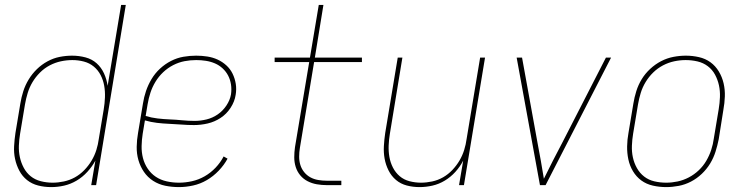

<svg xmlns="http://www.w3.org/2000/svg" viewBox="-20 -755 3040 783"><path d="M189 8Q161 8 135.5 1.5Q110 -5 90.5 -20.5Q71 -36 59 -58.5Q47 -81 41.5 -106.5Q36 -132 37.5 -159Q39 -186 43 -213L63 -333Q67 -358 75 -383Q83 -408 97 -431Q111 -454 130.5 -473Q150 -492 174 -505Q198 -518 223.5 -523Q249 -528 274 -528Q302 -528 328.5 -521Q355 -514 374 -497Q393 -480 404 -456Q415 -432 419 -405L474 -735H493L372 0H352L369 -100Q356 -76 336.5 -54.5Q317 -33 292.5 -18.5Q268 -4 241.5 2Q215 8 189 8ZM195 -10Q217 -10 240.5 -15Q264 -20 285 -31.5Q306 -43 323.5 -61Q341 -79 353.5 -100Q366 -121 373 -143.5Q380 -166 383 -189L403 -309Q407 -333 408 -357.5Q409 -382 405 -405Q401 -428 390.5 -448.5Q380 -469 362.5 -483.5Q345 -498 322 -504Q299 -510 275 -510Q252 -510 228.5 -505Q205 -500 183 -488.5Q161 -477 143 -459Q125 -441 112.5 -420Q100 -399 93 -376Q86 -353 82 -330L62 -210Q58 -186 57 -161.5Q56 -137 61 -114Q66 -91 77 -70.5Q88 -50 105.5 -36Q123 -22 146.5 -16Q170 -10 195 -10Z M710 8Q681 8 654 2.5Q627 -3 604.5 -17.5Q582 -32 567 -54Q552 -76 544.5 -102Q537 -128 537.5 -156.5Q538 -185 543 -213L563 -333Q567 -359 575.5 -384Q584 -409 598 -432.5Q612 -456 632.5 -475Q653 -494 677.5 -506.5Q702 -519 728 -523.5Q754 -528 780 -528Q803 -528 825.5 -524.5Q848 -521 867.5 -512Q887 -503 903 -488.5Q919 -474 928.5 -454.5Q938 -435 941.5 -413Q945 -391 941 -368Q937 -341 920.5 -315.5Q904 -290 879.5 -274Q855 -258 827 -251.5Q799 -245 771 -245Q746 -245 720.5 -247Q695 -249 670 -250Q645 -251 620 -254Q595 -257 571 -264L562 -210Q558 -185 557.5 -159.5Q557 -134 563 -110.5Q569 -87 582.5 -67Q596 -47 615.5 -34Q635 -21 659.5 -15.5Q684 -10 710 -10Q736 -10 763 -16Q790 -22 814.5 -36Q839 -50 859 -71Q879 -92 892 -117L908 -108Q894 -82 872 -59Q850 -36 823.5 -20.5Q797 -5 767.5 1.5Q738 8 710 8ZM774 -262Q798 -262 822.5 -268Q847 -274 868 -288.5Q889 -303 903.5 -325Q918 -347 922 -370Q925 -391 922 -410.5Q919 -430 910.5 -446.5Q902 -463 888 -476Q874 -489 856.5 -496.5Q839 -504 819.5 -507Q800 -510 780 -510Q756 -510 732.5 -505.5Q709 -501 686.5 -489.5Q664 -478 645.5 -460.5Q627 -443 614 -421.5Q601 -400 593.5 -377Q586 -354 582 -330L574 -282Q597 -275 622 -272Q647 -269 672.5 -268Q698 -267 723 -264.5Q748 -262 774 -262Z M1313 0Q1292 0 1272 -3.5Q1252 -7 1234.5 -16Q1217 -25 1204.5 -40Q1192 -55 1186 -74Q1180 -93 1180 -113.5Q1180 -134 1183 -155L1241 -502H1100V-520H1244L1280 -735H1299L1264 -520H1456V-502H1261L1203 -152Q1200 -134 1200 -116Q1200 -98 1205 -82Q1210 -66 1220.5 -53Q1231 -40 1245.5 -32Q1260 -24 1277.5 -21Q1295 -18 1313 -18H1372V0Z M1691 8Q1664 8 1639 1.5Q1614 -5 1595 -21Q1576 -37 1564.5 -60Q1553 -83 1548.5 -108Q1544 -133 1545.5 -159.5Q1547 -186 1551 -213L1602 -520H1621L1570 -210Q1566 -186 1565 -162Q1564 -138 1568 -115Q1572 -92 1582.5 -71.5Q1593 -51 1610 -36.5Q1627 -22 1650 -16Q1673 -10 1697 -10Q1719 -10 1742.5 -15Q1766 -20 1787 -32Q1808 -44 1825 -62Q1842 -80 1854 -100.5Q1866 -121 1873 -143.5Q1880 -166 1883 -189L1938 -520H1958L1872 0H1852L1869 -100Q1856 -75 1837 -54Q1818 -33 1794 -18.5Q1770 -4 1743.5 2Q1717 8 1691 8Z M2182 0 2087 -520H2109L2172 -173Q2179 -137 2185.5 -100Q2192 -63 2198 -26Q2216 -63 2235 -100Q2254 -137 2273 -173L2451 -520H2472L2205 0Z M2697 8Q2669 8 2642.5 2Q2616 -4 2595.5 -19Q2575 -34 2561.5 -56.5Q2548 -79 2542.5 -105Q2537 -131 2537.5 -158.5Q2538 -186 2543 -213L2563 -333Q2567 -358 2575 -383.5Q2583 -409 2597 -432Q2611 -455 2631.5 -474Q2652 -493 2676 -505.5Q2700 -518 2726 -523Q2752 -528 2777 -528Q2804 -528 2830.5 -522Q2857 -516 2877.5 -501Q2898 -486 2911.5 -463.5Q2925 -441 2931 -415Q2937 -389 2936 -361.5Q2935 -334 2930 -307L2911 -187Q2906 -162 2898 -136.5Q2890 -111 2876 -88Q2862 -65 2842 -46Q2822 -27 2798 -14.5Q2774 -2 2748 3Q2722 8 2697 8ZM2697 -10Q2720 -10 2743.5 -15Q2767 -20 2789 -31.5Q2811 -43 2829.5 -60.5Q2848 -78 2860.5 -99.5Q2873 -121 2880.5 -144Q2888 -167 2891 -190L2911 -310Q2915 -334 2916 -359Q2917 -384 2912 -407Q2907 -430 2896 -450.5Q2885 -471 2866.5 -485Q2848 -499 2824.5 -504.5Q2801 -510 2776 -510Q2753 -510 2729.5 -505Q2706 -500 2684 -488.5Q2662 -477 2644 -459.5Q2626 -442 2613 -420.5Q2600 -399 2593 -376Q2586 -353 2582 -330L2562 -210Q2558 -186 2557 -161Q2556 -136 2561 -113Q2566 -90 2577.5 -69.5Q2589 -49 2607 -35Q2625 -21 2648.5 -15.5Q2672 -10 2697 -10Z"/></svg>

Font: Iosevka SS04 Thin
Style: Italic
Weight: 100
Italic angle: -9°
Monospace: yes
Designer: Belleve Invis
Foundry: Belleve Invis
Version: Version 19.0.0; ttfautohint (v1.8.4)